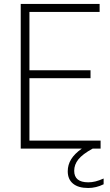

<svg xmlns="http://www.w3.org/2000/svg" viewBox="-20 -760 561 982"><path d="M510 153V182.5Q471.5 201.5 431 201.5Q380.5 201.5 353.5 179.2Q326.5 157 326.5 116Q326.5 83 343.8 54.8Q361 26.5 398.5 0H86V-740H489.5V-699H130.5V-400.5H443V-360H130.5V-41H494.5V0H454Q402 28.5 380.8 55.2Q359.5 82 359.5 113.5Q359.5 172.5 431.5 172.5Q449.5 172.5 468 168Q486.5 163.5 510 153Z"/></svg>

Font: Encode Sans Semi Condensed ExLight
Style: Regular
Weight: 275
Width: 4
Designer: Multiple Designers
Foundry: Impallari Type
Version: Version 2.000